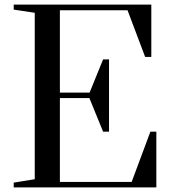

<svg xmlns="http://www.w3.org/2000/svg" viewBox="-20 -820 761 840"><path d="M40 0V-21L132 -36V-764L40 -778V-800H642V-571H615L538 -775H242V-415H372L431 -560H457V-244H431L371 -391H242V-24H556L638 -244H664V0Z"/></svg>

Font: Prata
Style: Regular
Weight: 400
Designer: Ivan Petrov
Foundry: Cyreal
Version: Version 2.000